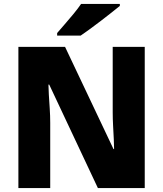

<svg xmlns="http://www.w3.org/2000/svg" viewBox="-20 -951 825 971"><path d="M712 0H475L229 -523H225Q225 -504 227 -472Q229 -440 231.5 -402.5Q234 -365 234 -330V0H73V-714H309L554 -197H557Q557 -215 555.5 -246Q554 -277 552 -313.5Q550 -350 550 -383V-714H712ZM586 -931V-921Q569 -907 543.5 -887Q518 -867 489.5 -845Q461 -823 434 -803.5Q407 -784 388 -771H269V-784Q285 -803 307.5 -828.5Q330 -854 352.5 -881.5Q375 -909 390 -931Z"/></svg>

Font: Noto Sans Disp ExtBd
Style: Regular
Weight: 800
Designer: Monotype Design Team
Foundry: Monotype Imaging Inc.
Version: Version 2.000;GOOG;noto-source:20170915:90ef993387c0; ttfaut